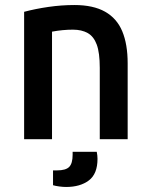

<svg xmlns="http://www.w3.org/2000/svg" viewBox="-20 -554 600 764"><path d="M76 0V-507Q121 -519 173 -526.5Q225 -534 276 -534Q351 -534 398 -507.5Q445 -481 466.5 -429.5Q488 -378 488 -302V0H377V-284Q377 -344 365 -376.5Q353 -409 329 -422.5Q305 -436 270 -436Q250 -436 229 -434Q208 -432 187 -428V0ZM243 190Q231 190 216 188Q201 186 191 183V124H207Q242 124 255.5 110Q269 96 269 62V50H365Q368 65 368 78Q368 138 333.5 164Q299 190 243 190Z"/></svg>

Font: Ubuntu Sans Mono Medium
Style: Regular
Weight: 500
Monospace: yes
Designer: Dalton Maag Ltd
Foundry: Dalton Maag Ltd
Version: Version 1.006